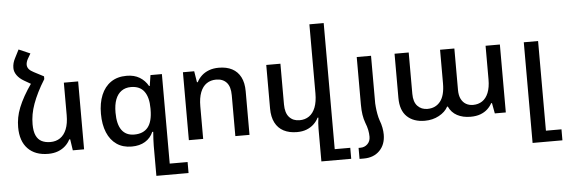

<svg xmlns="http://www.w3.org/2000/svg" viewBox="-58 -955 4097 1391"><g transform="rotate(-5 1990.5 -259.5)"><path d="M185 -513 280 -552V-532Q250 -484 229 -441.5Q208 -399 194 -360.5Q180 -322 173.5 -285.5Q167 -249 167 -213Q167 -162 181 -131.5Q195 -101 221.5 -87.5Q248 -74 285 -74Q326 -74 356 -94.5Q386 -115 402.5 -156Q419 -197 419 -258V-494H523V0H441L429 -81H422Q410 -56 387.5 -35Q365 -14 333.5 -2Q302 10 262 10Q167 10 114 -45Q61 -100 61 -201Q61 -236 67.5 -271Q74 -306 89 -343.5Q104 -381 127.5 -423Q151 -465 185 -513ZM280 -552 185 -504 133 -534Q100 -553 82 -578.5Q64 -604 64 -631Q64 -650 68.5 -667Q73 -684 82 -701L113 -762L196 -726L174 -688Q168 -677 165 -666.5Q162 -656 162 -647Q162 -629 173.5 -615Q185 -601 209 -589Z M1028 237V18Q1028 -3 1029.5 -29.5Q1031 -56 1033 -83H1026Q1007 -39 967 -14.5Q927 10 869 10Q805 10 760 -21Q715 -52 691 -109.5Q667 -167 667 -246Q667 -324 691 -382Q715 -440 761.5 -472Q808 -504 876 -504Q931 -504 970 -480.5Q1009 -457 1032 -416H1037L1049 -494H1132V157H1262V237ZM895 -75Q961 -75 994.5 -116.5Q1028 -158 1028 -246V-255Q1028 -334 996.5 -377Q965 -420 900 -420Q860 -420 831.5 -400Q803 -380 788 -341.5Q773 -303 773 -245Q773 -160 804 -117.5Q835 -75 895 -75Z M1285 0V-494H1367L1380 -413H1386Q1399 -439 1421 -459.5Q1443 -480 1474.5 -492Q1506 -504 1546 -504Q1603 -504 1643 -483Q1683 -462 1704.5 -420.5Q1726 -379 1726 -317V0H1623V-297Q1623 -360 1595.5 -390Q1568 -420 1520 -420Q1480 -420 1450.5 -400Q1421 -380 1405 -339Q1389 -298 1389 -237V0Z M2332 157H2445V237H2228V-1Q2228 -22 2229.5 -41.5Q2231 -61 2234 -81H2228Q2216 -56 2194 -35Q2172 -14 2141.5 -2Q2111 10 2071 10Q2015 10 1974.5 -11Q1934 -32 1912.5 -74Q1891 -116 1891 -177V-494H1994V-198Q1994 -136 2022 -105Q2050 -74 2097 -74Q2137 -74 2166.5 -94.5Q2196 -115 2212 -156Q2228 -197 2228 -258V-760H2332Z M2549 -148V-494H2653V-148ZM2549 -148H2653Q2653 -144 2655 -121Q2657 -98 2662 -70.5Q2667 -43 2674 -23Q2685 5 2690 32Q2695 59 2695 82Q2695 155 2651.5 199Q2608 243 2536 243H2505V163H2518Q2549 163 2570 142.5Q2591 122 2591 89Q2591 65 2586 40Q2581 15 2569 -15Q2559 -42 2554 -74Q2549 -106 2549 -148Z M3001 9Q2919 9 2871.5 -36.5Q2824 -82 2824 -172V-494H2927V-193Q2927 -134 2955 -104.5Q2983 -75 3027 -75Q3086 -75 3120.5 -118Q3155 -161 3155 -250V-494H3259V-193Q3259 -153 3272 -127Q3285 -101 3307.5 -88Q3330 -75 3359 -75Q3397 -75 3425.5 -94Q3454 -113 3470 -152Q3486 -191 3486 -250V-494H3590V0H3510L3496 -76H3490Q3478 -53 3457 -33.5Q3436 -14 3405.5 -2.5Q3375 9 3333 9Q3277 9 3236 -13Q3195 -35 3175 -79H3170Q3150 -41 3104 -16Q3058 9 3001 9Z M3764 237V-495H3868V157H3981V237Z"/></g></svg>

Font: Noto Sans Armenian Medium
Style: Regular
Weight: 500
Designer: Monotype Design Team
Foundry: Monotype Imaging Inc.
Version: Version 2.007